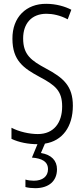

<svg xmlns="http://www.w3.org/2000/svg" viewBox="-20 -837 441 1004"><path d="M278 48C278 3 249 -28 194 -37L215 -86C306 -100 361 -174 361 -284C361 -387 312 -430 220 -479C144 -520 101 -550 101 -636C101 -714 145 -765 223 -765C255 -765 295 -757 334 -736L353 -786C321 -803 273 -817 222 -817C118 -818 44 -748 45 -634C45 -520 104 -480 185 -436C270 -391 305 -362 305 -280C305 -196 262 -136 178 -136C134 -136 80 -148 40 -169V-111C80 -92 129 -83 176 -83L147 -13C198 -9 231 7 231 48C231 86 202 108 157 108C143 108 126 106 113 102V141C127 145 146 147 164 147C235 147 278 110 278 48Z"/></svg>

Font: Noto Sans Kannada UI ExtraCondensed Light
Style: Regular
Weight: 300
Width: 2
Designer: Jelle Bosma - Monotype Design Team
Foundry: Monotype Imaging Inc.
Version: Version 2.005